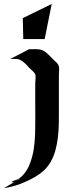

<svg xmlns="http://www.w3.org/2000/svg" viewBox="-32 -755 386 967"><path d="M111.8 -505.6 103 -504.4Q103.3 -504.4 104.2 -504.9Q106.2 -505.1 108.4 -505.4Q110.6 -505.6 112.8 -506.1L114.5 -507.1Q115 -507.1 116 -507.1Q116.9 -507.1 117.9 -507.1Q118.9 -507.1 119.4 -507.1Q119.9 -507.1 119.4 -507.1Q120.8 -507.1 122.2 -507.2Q123.5 -507.3 125 -507.3Q135.3 -507.3 145.3 -507.4Q155.3 -507.6 165.3 -506.3Q176.3 -504.9 185.3 -500.1Q194.3 -495.4 202.4 -488.8Q210.4 -482.2 217.7 -474.5Q224.9 -466.8 231.9 -459.5Q236.8 -454.3 242.4 -449.7Q248 -445.1 252.9 -439.9Q260.3 -432.6 262.9 -425.3Q265.6 -418 266 -410.3Q266.4 -402.6 265.5 -394.4Q264.6 -386.2 264.6 -377V-199Q264.6 -166.7 264.2 -132.2Q263.7 -97.7 259.6 -63.2Q255.6 -28.8 246.6 3.9Q237.5 36.6 220.2 65.2Q207 86.7 188.7 103.6Q170.4 120.6 148.7 133.5Q130.9 144 111.3 153.6Q91.8 163.1 71.4 170.8Q51 178.5 30 184Q9 189.5 -11.7 192.4L43.2 159.9Q39.8 161.9 36.3 162.6Q32.7 163.3 29.1 162.8Q25.4 162.1 26.5 160.8Q27.6 159.4 31.4 157.7Q35.2 156 40.8 154.1Q46.4 152.1 51.8 149.9Q46.6 151.4 48.5 150.8Q50.3 150.1 54.7 148.7Q56.2 148.2 57.5 147.5Q58.8 146.7 60.1 146.2Q59.3 146.2 58.8 146.5Q57.9 146.7 58.5 146.5Q59.1 146.2 60.5 146L63 144.5Q68.8 140.6 74.2 135.9Q79.6 131.1 84.5 126Q93.5 116.2 100.6 105.1Q107.7 94 113.2 82Q118.7 70.1 122.9 57.5Q127.2 44.9 130.4 32.5Q135.3 13.7 138.2 -5.5Q141.1 -24.7 142.7 -43.9Q144.3 -63.2 144.8 -82.6Q145.3 -102.1 145.5 -121.3Q146 -148.7 145.8 -175.7Q145.5 -202.6 145.5 -230V-335.7Q145.5 -340.1 146.1 -346.7Q146.7 -353.3 147.1 -360Q147.5 -366.7 147.1 -372.7Q146.7 -378.7 144.8 -382.3Q140.4 -390.4 133.7 -396.2Q127 -402.1 120.4 -408.2Q116 -412.4 112.1 -416.9Q108.2 -421.4 104 -425.5Q99.1 -430.9 94 -435.8Q88.9 -440.7 83.3 -444.9Q77.6 -449.2 71.4 -452.4Q65.2 -455.6 57.9 -457.3L50.3 -458.3H30.3Q29.1 -458.3 26.9 -458Q24.7 -457.8 23.9 -458Q22.7 -457.8 21.7 -457.9Q20.8 -458 19.8 -458ZM228.5 -735.1 192.9 -558.3H85.2L82.8 -663.8ZM64 146.2Q59.3 148.9 55.1 152.2Q50.8 155.5 46.1 158.2L69.3 144.8H69.1Q67.6 145.3 66.4 145.5Q65.2 145.8 64 146.2ZM75.9 143.6Q76.7 143.3 76 143.4Q75.4 143.6 74.2 143.8Q74.7 143.8 75.1 143.7Q75.4 143.6 75.9 143.6Z"/></svg>

Font: Autopia
Style: Bold
Weight: 700
Designer: Antoine Gelgon
Foundry: Antoine Gelgon
Version: 001.000